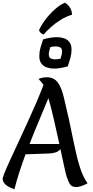

<svg xmlns="http://www.w3.org/2000/svg" viewBox="-30 -1383 695 1436"><path d="M468 -64Q461 -88 449 -143Q437 -198 422 -268Q407 -249 383.5 -242.5Q360 -236 337 -235L161 -229Q136 -161 114.5 -95Q93 -29 78 33Q25 13 7.5 -6.5Q-10 -26 -10 -44Q-10 -56 6 -95.5Q22 -135 49 -193Q76 -251 108.5 -321.5Q141 -392 175.5 -467Q210 -542 241 -614Q272 -686 295 -747Q285 -763 275 -774Q265 -785 258 -793Q291 -805 320 -805Q373 -805 401 -767.5Q429 -730 446 -660Q463 -590 485 -493Q506 -396 524.5 -304Q543 -212 566.5 -136Q590 -60 625 -12Q603 0 580 8Q557 16 541 16Q508 16 494 -4.5Q480 -25 468 -64ZM191 -306H414Q395 -393 374 -485Q353 -577 332 -649Q304 -579 266 -490.5Q228 -402 191 -306ZM477 -887Q454 -880 427 -875Q400 -870 373 -870Q347 -870 322 -878Q297 -886 280.5 -906.5Q264 -927 264 -963Q264 -995 272.5 -1025.5Q281 -1056 292 -1088Q315 -1095 342 -1100Q369 -1105 396 -1105Q423 -1105 448 -1097Q473 -1089 489 -1068.5Q505 -1048 505 -1012Q505 -980 496.5 -949.5Q488 -919 477 -887ZM423 -944Q427 -958 430.5 -972Q434 -986 434 -997Q434 -1022 420 -1029Q406 -1036 389 -1036Q367 -1036 347 -1031Q342 -1017 338.5 -1003Q335 -989 335 -978Q335 -953 349 -946Q363 -939 380 -939Q403 -939 423 -944ZM262 -1158Q278 -1194 309 -1235.5Q340 -1277 379 -1312Q418 -1347 456 -1363Q464 -1358 476 -1347.5Q488 -1337 497.5 -1319Q507 -1301 509 -1273Q465 -1260 424.5 -1235Q384 -1210 351 -1180.5Q318 -1151 297 -1125Q284 -1128 274 -1137.5Q264 -1147 262 -1158Z"/></svg>

Font: Merienda Medium
Style: Regular
Weight: 500
Designer: Eduardo Rodriguez Tunni
Foundry: Eduardo Rodriguez Tunni
Version: Version 2.001; ttfautohint (v1.8.4.7-5d5b)